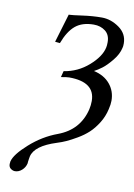

<svg xmlns="http://www.w3.org/2000/svg" viewBox="-79 -493 540 774"><g transform="rotate(10 191.5 -106.5)"><path d="M37.1 229Q28.3 229 19.8 222.9Q11.2 216.8 11.2 204.1Q11.2 198.2 12.2 193.8Q19 164.1 70.1 118.7Q121.1 73.2 182.1 50.8Q268.1 18.6 289.1 -68.8Q293 -85.9 293 -103Q293 -181.2 187 -181.2Q178.2 -181.2 153.8 -176.8L160.2 -202.1Q217.3 -210.9 261.2 -249.5Q305.2 -288.1 313 -326.2Q314.9 -334 314.9 -348.1Q314.9 -377.9 295.4 -393.1Q275.9 -408.2 248 -408.2Q201.2 -408.2 173.1 -385Q145 -361.8 126 -311L106 -313L141.1 -430.2H145Q153.8 -430.2 195.3 -436Q236.8 -441.9 274.9 -441.9Q312 -441.9 345.9 -418Q379.9 -394 379.9 -354Q379.9 -341.8 377.9 -335.9Q372.1 -309.1 350.6 -283Q329.1 -256.8 312.5 -244.4Q295.9 -231.9 280.8 -224.1Q323.7 -214.4 347.4 -185.8Q371.1 -157.2 371.1 -118.2Q371.1 -103 366.2 -83Q359.4 -52.2 342.8 -25.6Q326.2 1 307.1 18.6Q288.1 36.1 263.4 50.5Q238.8 64.9 220.9 73Q203.1 81.1 184.1 86.9Q96.2 114.7 85.9 160.2Q85 166 84 171.4Q83 176.8 82.5 181.9Q82 187 82 189Q78.1 206.1 65.2 217.5Q52.2 229 37.1 229Z"/></g></svg>

Font: Linux Libertine
Style: Italic
Weight: 400
Italic angle: -12°
Designer: Philipp H. Poll
Foundry: Philipp H. Poll
Version: Version 5.1.6 ; ttfautohint (v0.9)